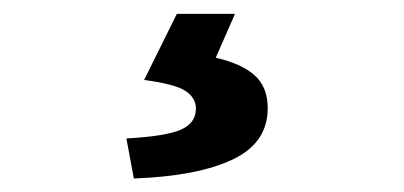

<svg xmlns="http://www.w3.org/2000/svg" viewBox="-20 -24 595 283"><path d="M177.3 239.1 166.3 180.1Q224.9 176.8 246.9 167Q268.8 157.2 268.8 136Q268.8 120.4 253.6 110.2Q238.4 99.9 192.4 93.9L240.7 -3.6H326.4L298 61.1Q335.8 69.7 355.2 86.9Q374.6 104 374.6 135.6Q374.6 186.7 322.7 211.2Q270.8 235.7 177.3 239.1Z"/></svg>

Font: SourceSans3VF
Style: Regular
Weight: 200
Designer: Paul D. Hunt
Foundry: Adobe
Version: Version 3.052;hotconv 1.1.0;makeotfexe 2.6.0